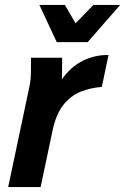

<svg xmlns="http://www.w3.org/2000/svg" viewBox="-20 -755 505 775"><path d="M13 0 97 -397Q102 -419 103.5 -437Q105 -455 105 -478V-522H231L230 -435Q266 -486 315 -510Q364 -534 418 -533L391 -404Q346 -401 306 -385Q266 -369 236.5 -332.5Q207 -296 193 -232L144 0ZM139 -735H242L285 -661L357 -735H465L334 -585H209Z"/></svg>

Font: Radio Canada SemiBold
Style: Italic
Weight: 600
Italic angle: -12°
Designer: Charles Daoud, Etienne Aubert Bonn, Alexandre Saumier Demers, Jacques Le Bailly
Foundry: Radio-Canada
Version: Version 2.104; ttfautohint (v1.8.4.7-5d5b);gftools[0.9.28.de